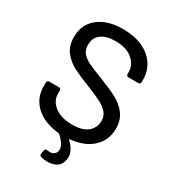

<svg xmlns="http://www.w3.org/2000/svg" viewBox="-211 -823 1010 1122"><g transform="rotate(30 294.0 -261.5)"><path d="M337 6Q331 8 335 12Q382 55 382 101Q382 114 379 124Q371 157 346 171Q321 185 289 185Q264 185 244 179Q231 176 233 161L237 138Q240 124 255 127Q267 129 271 129Q290 129 302.5 118Q315 107 315 87Q315 68 301.5 48Q288 28 265 9Q261 7 259 7Q162 -3 105.5 -54.5Q49 -106 49 -187V-211Q49 -218 53 -222Q57 -226 64 -226H128Q135 -226 139 -222Q143 -218 143 -211V-192Q143 -141 187 -108Q231 -75 304 -75Q373 -75 408 -104Q443 -133 443 -180Q443 -211 425 -233Q407 -255 372.5 -273.5Q338 -292 272 -318Q199 -346 156.5 -369Q114 -392 86 -429.5Q58 -467 58 -524Q58 -610 119.5 -659Q181 -708 286 -708Q360 -708 416 -683Q472 -658 502.5 -613Q533 -568 533 -509V-494Q533 -487 529 -483Q525 -479 518 -479H453Q446 -479 442 -482.5Q438 -486 438 -492V-504Q438 -556 396.5 -590.5Q355 -625 282 -625Q220 -625 186 -599.5Q152 -574 152 -526Q152 -493 169 -472Q186 -451 219.5 -434.5Q253 -418 322 -392Q393 -364 437 -340.5Q481 -317 510 -278.5Q539 -240 539 -183Q539 -105 485.5 -54.5Q432 -4 337 6Z"/></g></svg>

Font: Barlow_Medium_SS
Style: Regular
Weight: 500
Designer: Jeremy Tribby
Foundry: Jeremy Tribby
Version: Version 1.101 August 23, 2024